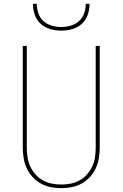

<svg xmlns="http://www.w3.org/2000/svg" viewBox="-20 -975 640 1003"><path d="M300 8Q272 8 244.5 2.5Q217 -3 193 -16.5Q169 -30 150 -50.5Q131 -71 119.5 -96.5Q108 -122 103.5 -149.5Q99 -177 99 -205V-735H120V-205Q120 -180 123.5 -155Q127 -130 137.5 -107Q148 -84 164.5 -65Q181 -46 203 -33.5Q225 -21 250 -16Q275 -11 300 -11Q325 -11 350 -16Q375 -21 397 -33.5Q419 -46 435.5 -65Q452 -84 462.5 -107Q473 -130 476.5 -155Q480 -180 480 -205V-735H501V-205Q501 -177 496.5 -149.5Q492 -122 480.5 -96.5Q469 -71 450 -50.5Q431 -30 407 -16.5Q383 -3 355.5 2.5Q328 8 300 8ZM300 -815Q271 -815 242.5 -823Q214 -831 192.5 -850.5Q171 -870 161.5 -898Q152 -926 152 -955H172Q172 -930 180.5 -905.5Q189 -881 207.5 -864.5Q226 -848 250.5 -841Q275 -834 300 -834Q325 -834 349.5 -841Q374 -848 392.5 -864.5Q411 -881 419.5 -905.5Q428 -930 428 -955H448Q448 -926 438.5 -898Q429 -870 407.5 -850.5Q386 -831 357.5 -823Q329 -815 300 -815Z"/></svg>

Font: Iosevka SS04 Thin Extended
Style: Regular
Weight: 100
Width: 7
Monospace: yes
Designer: Belleve Invis
Foundry: Belleve Invis
Version: Version 19.0.0; ttfautohint (v1.8.4)